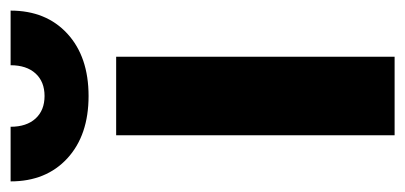

<svg xmlns="http://www.w3.org/2000/svg" viewBox="-255 -543 764 362"><g transform="rotate(-90 127.0 -362.0)"><path d="M53 0V-525H201V0ZM127 -577Q53 -577 9.5 -617Q-34 -657 -34 -724H69Q69 -694 84.5 -677Q100 -660 127 -660Q154 -660 169.5 -677Q185 -694 185 -724H288Q288 -657 244.5 -617Q201 -577 127 -577Z"/></g></svg>

Font: TikTok Sans 24pt
Style: Bold
Weight: 700
Version: Version 4.000